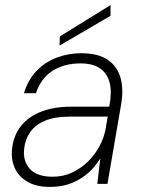

<svg xmlns="http://www.w3.org/2000/svg" viewBox="-20 -722 557 754"><path d="M176 12Q121 12 86.5 -9Q52 -30 37.5 -63.5Q23 -97 27 -135Q33 -191 63 -228Q93 -265 143 -284Q193 -303 258 -303H409Q420 -358 411 -395.5Q402 -433 373.5 -453Q345 -473 296 -473Q232 -473 186.5 -444Q141 -415 121 -356H74Q90 -409 124 -444Q158 -479 203.5 -496Q249 -513 299 -513Q366 -513 404 -486.5Q442 -460 454 -414Q466 -368 455 -308L402 0H362L374 -100Q363 -82 346 -62.5Q329 -43 304.5 -26Q280 -9 248.5 1.5Q217 12 176 12ZM187 -28Q229 -28 264.5 -45Q300 -62 327 -89Q354 -116 371 -148.5Q388 -181 394 -212L403 -264H254Q195 -264 157 -248Q119 -232 99 -204Q79 -176 75 -139Q69 -90 97 -59Q125 -28 187 -28ZM214 -543 215 -579 414 -702V-660Z"/></svg>

Font: DM Sans 17pt ExtraLight
Style: Italic
Weight: 250
Italic angle: -10°
Version: Version 4.004;gftools[0.9.30]